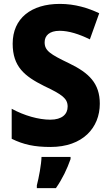

<svg xmlns="http://www.w3.org/2000/svg" viewBox="-20 -744 565 985"><path d="M492 -212C492 -317 436 -370 335 -419C237 -466 209 -484 209 -527C209 -561 233 -586 286 -586C333 -586 386 -569 441 -542L489 -676C432 -703 365 -724 287 -724C140 -724 45 -650 45 -520C45 -402 106 -353 206 -303C299 -259 327 -239 327 -197C327 -158 298 -130 238 -130C178 -130 104 -151 40 -186V-32C101 -2 157 10 239 10C405 10 492 -89 492 -212ZM342 72V61H193C192 100 179 169 169 207V221H267C301 172 324 123 342 72Z"/></svg>

Font: Noto Sans Georgian SemiCondensed ExtraBold
Style: Regular
Weight: 800
Width: 4
Designer: Monotype Design Team, Akaki Razmadze
Foundry: Google LLC
Version: Version 2.005